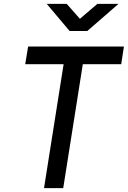

<svg xmlns="http://www.w3.org/2000/svg" viewBox="-20 -970 659 990"><path d="M207 0 308 -639H110L125 -730H619L605 -639H407L306 0ZM339 -810 221 -950H324L392 -873L482 -950H591L430 -810Z"/></svg>

Font: JetBrains Mono NL Medium
Style: Italic
Weight: 500
Italic angle: -9°
Monospace: yes
Designer: Philipp Nurullin, Konstantin Bulenkov
Foundry: JetBrains
Version: Version 2.305; ttfautohint (v1.8.4.7-5d5b)